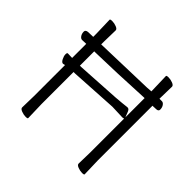

<svg xmlns="http://www.w3.org/2000/svg" viewBox="-175 -872 1051 1051"><g transform="rotate(45 350.0 -347.0)"><path d="M607 -588V-582H626Q636 -582 644 -570.5Q652 -559 652 -543Q652 -530 636 -529L612 -528H607V-106L610 0Q610 5 594.5 5Q579 5 562 -1.5Q545 -8 545 -18L547 -107V-368L536 -366L456 -369L182 -353H171V-105L174 1Q174 6 158.5 6Q143 6 126 -0.5Q109 -7 109 -17L111 -106V-347Q100 -344 99 -344H98Q88 -344 79.5 -360.5Q71 -377 71 -390Q71 -403 77 -403H78L106 -402H111V-511H106L81 -510H80Q70 -510 62 -521.5Q54 -533 54 -549Q54 -562 72 -564L106 -565H111V-589L108 -695Q108 -700 124 -700Q140 -700 156.5 -693.5Q173 -687 173 -677L171 -588V-567H176L515 -577H516Q524 -578 542 -579H547V-589L544 -695Q544 -700 560 -700Q576 -700 592.5 -693.5Q609 -687 609 -677ZM72 -564ZM182 -353ZM181 -513H171V-402H181L432 -417Q455 -419 479 -421Q503 -423 515 -425H518Q530 -425 537 -404L547 -378V-527H542L345 -518Z"/></g></svg>

Font: ToneOZ-Pinyin-WenKai-Light
Style: Light
Weight: 300
Designer: Fontworks Inc.
Foundry: ToneOZ
Version: Version 0.240331